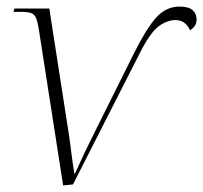

<svg xmlns="http://www.w3.org/2000/svg" viewBox="-20 -562 618 584"><path d="M99 -467Q95 -494 90 -506.5Q85 -519 74 -522.5Q63 -526 41 -526H21L24 -536H130L190 -150Q194 -122 197 -97.5Q200 -73 206 -34H208Q227 -76 238.5 -100Q250 -124 263 -150L388 -401Q425 -475 455 -508.5Q485 -542 526 -542Q554 -542 566 -531Q578 -520 578 -503Q578 -482 558 -470Q544 -501 514 -501Q488 -501 462 -481.5Q436 -462 404 -398L202 -1L172 2Z"/></svg>

Font: Noto Serif Display ExtraLight
Style: Italic
Weight: 200
Italic angle: -12°
Designer: Monotype Design Team
Foundry: Monotype Imaging Inc.
Version: Version 2.009